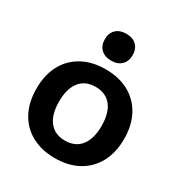

<svg xmlns="http://www.w3.org/2000/svg" viewBox="-176 -874 955 1012"><g transform="rotate(30 301.5 -368.5)"><path d="M301.4 10Q219.9 10 159.8 -23Q99.7 -56 67.3 -116.8Q35 -177.7 35 -260Q35 -343 67.3 -403.5Q99.7 -464 159.8 -497Q219.8 -530 301.3 -530Q383.5 -530 443.3 -497Q503 -464 535.6 -403.5Q568.3 -343 568.3 -260Q568.3 -177.7 535.7 -116.8Q503 -56 443.3 -23Q383.7 10 301.4 10ZM301.7 -96.6Q363.7 -96.6 397.4 -139.1Q431 -181.7 431 -260.1Q431 -339 397.4 -381.2Q363.7 -423.4 301.7 -423.4Q239.6 -423.4 206 -381.2Q172.3 -339 172.3 -260.1Q172.3 -181.7 206 -139.1Q239.6 -96.6 301.7 -96.6ZM301.7 -583.4Q262.3 -583.4 239.7 -605.4Q217 -627.3 217 -665.2Q217 -703 239.7 -724.8Q262.3 -746.6 301.7 -746.6Q341 -746.6 363.6 -724.8Q386.3 -703 386.3 -665.2Q386.3 -627.3 363.6 -605.4Q341 -583.4 301.7 -583.4Z"/></g></svg>

Font: M PLUS 2 Thin
Style: Regular
Weight: 100
Designer: Coji Morishita
Foundry: UNDERFOREST DESIGN
Version: Version 1.001